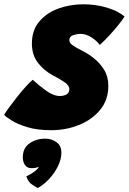

<svg xmlns="http://www.w3.org/2000/svg" viewBox="-64 -584 616 918"><path d="M181 38.5Q113.5 38.5 66 23.8Q18.5 9 -9.2 -8.5Q-37 -26 -44 -35Q-38.5 -45.5 -22 -68.2Q-5.5 -91 15.8 -118Q37 -145 57.8 -168.2Q78.5 -191.5 92.5 -202.5Q123 -174.5 157.5 -149.8Q192 -125 222.5 -125Q240 -125 253.8 -132.5Q267.5 -140 267.5 -158Q267.5 -175.5 244 -191.5Q220.5 -207.5 190 -223Q147 -245.5 117.8 -283.2Q88.5 -321 88.5 -375.5Q88.5 -439 123.5 -480.8Q158.5 -522.5 214.8 -543Q271 -563.5 334.5 -563.5Q393.5 -563.5 447.2 -547.5Q501 -531.5 531.5 -505Q525.5 -494.5 507 -471Q488.5 -447.5 463.8 -420Q439 -392.5 413 -369Q400 -388 373.8 -405Q347.5 -422 322 -422Q304.5 -422 286 -416Q267.5 -410 267.5 -391.5Q267.5 -379 282.8 -368Q298 -357 331.5 -340Q356 -328 384.5 -305.8Q413 -283.5 433.5 -250.8Q454 -218 454 -174Q454 -106.5 415 -59Q376 -11.5 313.8 13.5Q251.5 38.5 181 38.5ZM117 315Q110.5 312.5 90 299Q69.5 285.5 62 258.5Q71 255.5 84 247.5Q97 239.5 107.8 230.5Q118.5 221.5 120 216.5Q121 214.5 121 213Q109.5 220 86 220Q65.5 220 55.2 204.5Q45 189 45 168.5Q45 124 77 101.5Q109 79 153 79Q182 79 205.8 95.5Q229.5 112 229.5 146Q229.5 176.5 213.8 209.2Q198 242 172.5 270Q147 298 117 315Z"/></svg>

Font: Grandstander Black
Style: Italic
Weight: 900
Italic angle: -15°
Designer: Tyler Finck
Foundry: Etcetera Type Co
Version: Version 1.200; ttfautohint (v1.8.3)